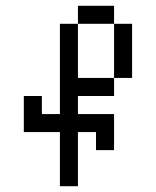

<svg xmlns="http://www.w3.org/2000/svg" viewBox="-20 -645 540 665"><path d="M187.5 -187.5V0H250V-187.5H312.5V-125H375Q375 -125 375 -250H250V-312.5H375V-375H250V-562.5H187.5V-250H125V-312.5H62.5Q62.5 -312.5 62.5 -187.5ZM375 -375H437.5V-562.5H375ZM250 -562.5H375V-625H250Z"/></svg>

Font: CalcUnifontExMono
Style: Regular
Weight: 500
Version: Version 15.0.06